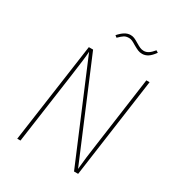

<svg xmlns="http://www.w3.org/2000/svg" viewBox="-200 -1001 1061 1136"><g transform="rotate(30 330.5 -433.5)"><path d="M502 0H474L197 -658Q195 -617 175 -476L108 0H86L182 -681H211L487 -25Q494 -103 509 -205L575 -681H597ZM411 -827Q395 -837 384 -842Q373 -847 361 -847Q342 -847 329.5 -839.5Q317 -832 296 -811L283 -821Q303 -844 322 -855.5Q341 -867 361 -867Q375 -867 387 -862Q399 -857 417 -846Q435 -835 447.5 -829.5Q460 -824 474 -824Q490 -824 505 -833.5Q520 -843 538 -865L552 -856Q532 -828 513.5 -816Q495 -804 474 -804Q458 -804 445 -809.5Q432 -815 411 -827Z"/></g></svg>

Font: FiraGO Thin
Style: Italic
Weight: 100
Italic angle: -8°
Designer: bBox Type GmbH
Foundry: bBox Type GmbH
Version: Version 1.001